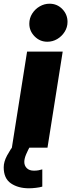

<svg xmlns="http://www.w3.org/2000/svg" viewBox="-62 -796 384 1035"><path d="M94 219Q36 219 -3 192.5Q-42 166 -42 106Q-42 76 -24 42.5Q-6 9 17.5 -21.5Q41 -52 60 -72Q79 -92 82 -95L139 -69Q137 -66 126 -50Q115 -34 102 -11Q89 12 79 35.5Q69 59 69 77Q69 97 82.5 110.5Q96 124 121 124Q134 124 145.5 122Q157 120 166 117V210Q153 214 132 216.5Q111 219 94 219ZM2 0 84 -518H276L194 0ZM193 -571Q153 -571 124.5 -600Q96 -629 96 -668Q96 -698 111.5 -722.5Q127 -747 152 -761.5Q177 -776 205 -776Q246 -776 274 -747Q302 -718 302 -678Q302 -649 286.5 -624.5Q271 -600 246.5 -585.5Q222 -571 193 -571Z"/></svg>

Font: MuseoModerno Thin Black
Style: Italic
Weight: 900
Italic angle: -9°
Version: Version 1.003